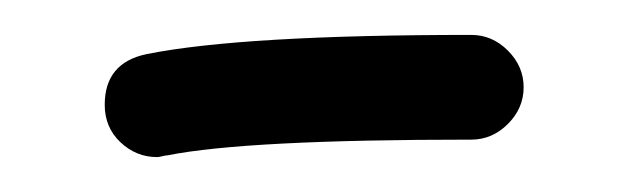

<svg xmlns="http://www.w3.org/2000/svg" viewBox="-20 -230 360 110"><path d="M70 -140Q58 -140 49 -148.5Q40 -157 40 -170Q40 -194 64 -199Q119 -210 250 -210Q262 -210 271 -201Q280 -192 280 -180Q280 -168 271 -159Q262 -150 250 -150Q121 -150 76 -141Q75 -141 73 -140.5Q71 -140 70 -140Z"/></svg>

Font: Pecita
Style: Book
Weight: 400
Width: 7
Version: Version 4.3